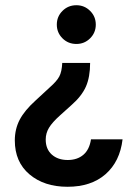

<svg xmlns="http://www.w3.org/2000/svg" viewBox="-20 -530 510 735"><path d="M325 -289.2Q325 -235 308.8 -198.3Q292.5 -161.7 253.3 -127.5L210.8 -89.2Q180 -61.7 167.5 -40.8Q155 -20 155 4.2Q155 40.8 178.3 61.7Q201.7 82.5 239.2 82.5Q275.8 82.5 299.2 62.5Q322.5 42.5 328.3 3.3H449.2Q439.2 88.3 384.2 136.7Q329.2 185 238.3 185Q149.2 185 92.9 137.5Q36.7 90 36.7 7.5Q36.7 -35.8 55.4 -71.7Q74.2 -107.5 116.7 -145.8L170.8 -195.8Q197.5 -219.2 207.1 -237.5Q216.7 -255.8 218.3 -289.2ZM272.5 -510Q303.3 -510 325 -488.3Q346.7 -466.7 346.7 -435.8Q346.7 -405 325 -383.3Q303.3 -361.7 272.5 -361.7Q240.8 -361.7 219.2 -383.3Q197.5 -405 197.5 -435.8Q197.5 -466.7 219.2 -488.3Q240.8 -510 272.5 -510Z"/></svg>

Font: Funnel Sans Light SemiBold
Style: Regular
Weight: 600
Version: Version 1.000